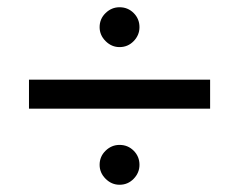

<svg xmlns="http://www.w3.org/2000/svg" viewBox="-20 -525 663 530"><path d="M60 -225H560V-305H60ZM255 -70Q255 -48 271.5 -31.5Q288 -15 310 -15Q333 -15 349 -31.5Q365 -48 365 -70Q365 -93 349 -109Q333 -125 310 -125Q288 -125 271.5 -109Q255 -93 255 -70ZM255 -450Q255 -428 271.5 -411.5Q288 -395 310 -395Q333 -395 349 -411.5Q365 -428 365 -450Q365 -473 349 -489Q333 -505 310 -505Q288 -505 271.5 -489Q255 -473 255 -450Z"/></svg>

Font: Jost-400-Book
Style: Regular
Weight: 400
Version: Version 3.200; ttfautohint (v0.97) -l 8 -r 50 -G 200 -x 14 -